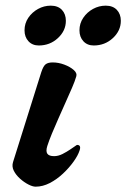

<svg xmlns="http://www.w3.org/2000/svg" viewBox="-20 -658 455 692"><path d="M108.4 14.8Q97.6 14.8 82.3 6.9Q67 -0.9 52.3 -14Q37.6 -27.1 29.8 -42.5Q22 -57.9 27 -73.9L128.7 -397.6Q136 -420.1 144.8 -426.6Q153.7 -433 169.9 -433Q190.7 -433 211.6 -425.2Q232.4 -417.4 245.6 -405.9Q258.7 -394.3 254.9 -382.7Q250.1 -365.7 239.5 -341.3Q228.9 -316.8 216.1 -288.4Q203.4 -259.9 190.6 -231.1Q177.8 -202.3 167.1 -176.5Q156.5 -150.7 150.5 -131.9Q144.5 -112.9 150.6 -104Q156.8 -95.2 175 -95.2Q189.9 -95.2 205.4 -103Q220.8 -110.9 232.8 -119.1Q243.2 -125.9 250 -130.8Q256.7 -135.7 257.7 -135.7Q273.6 -135.7 266.8 -115.6Q261.1 -97.7 245 -75.3Q228.9 -52.8 206.9 -32.2Q184.9 -11.5 159.4 1.7Q133.9 14.8 108.4 14.8ZM317.8 -494.1Q294.6 -494.1 280.5 -509.4Q266.4 -524.7 266.4 -548.7Q266.4 -573.7 280.1 -593.9Q293.7 -614 315.2 -625.8Q336.8 -637.6 361 -637.6Q386.8 -637.6 401.1 -622.5Q415.5 -607.3 415.5 -583.1Q415.5 -547.2 386.8 -520.7Q358 -494.1 317.8 -494.1ZM119.8 -494.1Q96.6 -494.1 82.5 -509.4Q68.4 -524.7 68.4 -548.7Q68.4 -573.7 82 -593.9Q95.7 -614 117.2 -625.8Q138.7 -637.6 162.9 -637.6Q188.7 -637.6 203.1 -622.5Q217.4 -607.3 217.4 -583.1Q217.4 -547.2 188.7 -520.7Q160 -494.1 119.8 -494.1Z"/></svg>

Font: EB Garamond
Style: Italic
Weight: 400
Italic angle: -17.2°
Designer: Georg Duffner and Octavio Pardo
Foundry: Georg Duffner
Version: Version 1.001